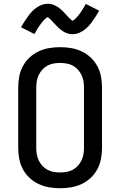

<svg xmlns="http://www.w3.org/2000/svg" viewBox="-20 -994 640 1022"><path d="M300 8Q271 8 241.5 3Q212 -2 185.5 -14.5Q159 -27 137.5 -47Q116 -67 102 -93Q88 -119 82.5 -148Q77 -177 77 -206V-529Q77 -558 82.5 -587Q88 -616 102 -642Q116 -668 137.5 -688Q159 -708 185.5 -720.5Q212 -733 241.5 -738Q271 -743 300 -743Q329 -743 358.5 -738Q388 -733 414.5 -720.5Q441 -708 462.5 -688Q484 -668 498 -642Q512 -616 517.5 -587Q523 -558 523 -529V-206Q523 -177 517.5 -148Q512 -119 498 -93Q484 -67 462.5 -47Q441 -27 414.5 -14.5Q388 -2 358.5 3Q329 8 300 8ZM300 -76Q317 -76 334.5 -79Q352 -82 367 -90Q382 -98 394 -111Q406 -124 413.5 -139.5Q421 -155 424 -172Q427 -189 427 -206V-529Q427 -546 424 -563Q421 -580 413.5 -595.5Q406 -611 394 -624Q382 -637 367 -645Q352 -653 334.5 -656Q317 -659 300 -659Q283 -659 265.5 -656Q248 -653 233 -645Q218 -637 206 -624Q194 -611 186.5 -595.5Q179 -580 176 -563Q173 -546 173 -529V-206Q173 -189 176 -172Q179 -155 186.5 -139.5Q194 -124 206 -111Q218 -98 233 -90Q248 -82 265.5 -79Q283 -76 300 -76ZM366 -812Q361 -812 355.5 -812.5Q350 -813 345 -814.5Q340 -816 335.5 -817.5Q331 -819 326 -821.5Q321 -824 317 -826.5Q313 -829 309 -832Q305 -835 300.5 -838.5Q296 -842 292 -845.5Q288 -849 284.5 -853Q281 -857 277.5 -860.5Q274 -864 270.5 -867.5Q267 -871 263 -875.5Q259 -880 255.5 -884Q252 -888 248.5 -891Q245 -894 240.5 -898Q236 -902 234 -902Q230 -902 227 -899Q224 -896 219.5 -892.5Q215 -889 213 -886Q211 -883 208.5 -880.5Q206 -878 203.5 -875Q201 -872 198.5 -868.5Q196 -865 193.5 -861.5Q191 -858 188 -854Q185 -850 182 -845Q179 -840 176 -835Q173 -830 170 -824.5Q167 -819 163 -813L92 -849Q102 -867 112 -882Q122 -897 131 -909.5Q140 -922 150 -932.5Q160 -943 173 -952.5Q186 -962 201.5 -968Q217 -974 234 -974Q239 -974 244.5 -973.5Q250 -973 255 -971.5Q260 -970 264.5 -968.5Q269 -967 274 -964.5Q279 -962 283 -959.5Q287 -957 291 -954.5Q295 -952 299.5 -948Q304 -944 308 -940.5Q312 -937 315.5 -933.5Q319 -930 322.5 -926Q326 -922 329.5 -918.5Q333 -915 337 -910.5Q341 -906 344.5 -902Q348 -898 351.5 -895Q355 -892 359.5 -888Q364 -884 366 -884Q370 -884 373 -887Q376 -890 380.5 -894Q385 -898 387 -900.5Q389 -903 391.5 -905.5Q394 -908 396.5 -911Q399 -914 401.5 -917.5Q404 -921 406.5 -924.5Q409 -928 412 -932.5Q415 -937 418 -941.5Q421 -946 424 -951Q427 -956 430 -961.5Q433 -967 437 -973L508 -937Q498 -919 488 -904Q478 -889 469 -876.5Q460 -864 450 -853.5Q440 -843 427 -833.5Q414 -824 398.5 -818Q383 -812 366 -812Z"/></svg>

Font: Iosevka Aile Medium
Style: Regular
Weight: 500
Designer: Belleve Invis
Foundry: Belleve Invis
Version: Version 27.3.5; ttfautohint (v1.8.4)